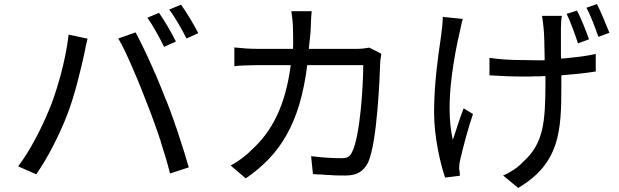

<svg xmlns="http://www.w3.org/2000/svg" viewBox="-20 -845 3040 943"><path d="M954 -682C935 -719 896 -786 869 -822L811 -798C840 -760 874 -700 896 -656L954 -682ZM844 -641C824 -682 786 -747 761 -782L704 -758C731 -720 766 -656 786 -615L844 -641ZM907 -23C895 -66 877 -124 857 -184L854 -194L850 -204L847 -215C845 -220 843 -225 841 -230L838 -240C822 -286 806 -331 790 -367C778 -398 764 -433 749 -468L745 -478L738 -492C737 -494 737 -496 736 -497L732 -507C701 -577 669 -643 646 -686L561 -656C583 -619 608 -565 633 -507L637 -497C661 -443 683 -386 702 -337C716 -302 730 -264 744 -225L747 -215L751 -205C754 -195 758 -186 761 -176L764 -166L768 -156C768 -154 769 -153 769 -151L772 -141C789 -89 804 -38 815 7L907 -23ZM304 -266C346 -368 380 -518 394 -581C398 -602 404 -633 410 -655L317 -675C310 -612 295 -539 276 -469L273 -459C257 -402 239 -347 220 -303C185 -219 132 -111 69 -28L158 11C214 -69 267 -174 304 -266Z M1489 -525H1764C1764 -417 1748 -176 1710 -100C1699 -75 1686 -68 1657 -68C1615 -68 1562 -71 1508 -78L1517 10C1530 11 1543 12 1556 12L1566 13C1568 13 1569 13 1571 13L1581 14C1589 14 1597 15 1606 15L1616 16C1637 17 1658 17 1678 17C1733 17 1764 -3 1787 -45C1811 -97 1825 -204 1834 -308L1835 -320C1842 -406 1846 -487 1847 -530C1847 -543 1850 -564 1853 -581L1794 -611C1777 -608 1757 -605 1730 -605H1497C1499 -638 1505 -668 1506 -704C1507 -728 1508 -767 1511 -790H1411C1415 -766 1419 -726 1419 -704C1419 -668 1421 -637 1419 -605H1246C1208 -605 1166 -608 1131 -612V-520C1163 -524 1201 -524 1237 -525H1408C1381 -321 1314 -198 1215 -108C1187 -79 1145 -49 1113 -32L1187 31C1355 -84 1453 -237 1489 -525Z M2973 -684C2957 -724 2931 -788 2912 -825L2860 -807C2881 -770 2903 -709 2919 -664L2973 -684ZM2873 -652C2859 -692 2833 -757 2814 -793L2763 -777C2782 -739 2804 -676 2819 -632L2873 -652ZM2737 -475C2799 -480 2859 -486 2906 -494V-580C2870 -572 2830 -566 2787 -562L2777 -561C2763 -559 2749 -558 2736 -557L2735 -569C2735 -597 2735 -624 2735 -647V-657C2735 -679 2735 -696 2735 -706C2735 -728 2736 -751 2740 -767H2642C2645 -751 2648 -728 2650 -705C2653 -682 2654 -621 2655 -561V-549C2618 -548 2586 -550 2550 -550H2540C2487 -550 2427 -554 2384 -561V-475C2427 -472 2498 -469 2546 -469H2556C2573 -469 2589 -469 2605 -470H2615C2617 -470 2618 -470 2620 -470H2630C2634 -470 2639 -471 2644 -471H2654H2659V-437C2658 -249 2652 -140 2547 -48C2525 -23 2483 4 2451 17L2525 78C2730 -43 2737 -203 2737 -421V-475ZM2239 18C2238 7 2237 -8 2235 -18C2235 -29 2237 -49 2241 -63C2252 -112 2279 -216 2303 -285L2257 -313C2238 -263 2218 -200 2204 -158C2183 -250 2185 -359 2198 -463L2199 -473C2209 -550 2223 -624 2237 -684C2242 -704 2247 -734 2253 -752L2155 -762C2154 -744 2153 -716 2149 -693C2148 -683 2147 -671 2145 -659L2144 -652C2131 -564 2112 -432 2112 -293C2112 -168 2145 -34 2166 27L2239 18Z"/></svg>

Font: Glow Sans SC Normal Book
Style: Regular
Weight: 500
Designer: Ryoko NISHIZUKA (kana, bopomofo & ideographs); Paul D. Hunt (Latin, Greek & Cyrillic); Sandoll Communications, Soo-young
Version: Version 0.93